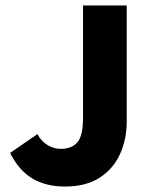

<svg xmlns="http://www.w3.org/2000/svg" viewBox="-20 -671 554 703"><path d="M218 12Q148 12 98.5 -17.5Q49 -47 17 -111L117 -180Q130 -155 153 -140.5Q176 -126 202 -126Q243 -126 263.5 -150Q284 -174 284 -240V-651H444V-227Q444 -161 419.5 -107Q395 -53 345 -20.5Q295 12 218 12Z"/></svg>

Font: Source Sans 3 ExtraBold
Style: Regular
Weight: 800
Designer: Paul D. Hunt
Foundry: Adobe
Version: Version 3.052;hotconv 1.1.0;makeotfexe 2.6.0